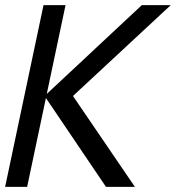

<svg xmlns="http://www.w3.org/2000/svg" viewBox="-29 -730 687 750"><path d="M385 0 145 -355 525 -710H638L256 -355L498 0ZM-9 0 141 -710H227L77 0Z"/></svg>

Font: Geist Mono
Style: Italic
Weight: 400
Italic angle: -12°
Monospace: yes
Designer: Basement.studio, Andrés Briganti, Mateo Zaragoza
Foundry: Basement.studio, Vercel, Andrés Briganti, Guido Ferreyra, Mateo Zaragoza
Version: Version 1.500